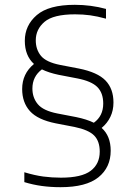

<svg xmlns="http://www.w3.org/2000/svg" viewBox="-20 -768 563 797"><path d="M231.5 9Q190.5 9 153.8 4Q117 -1 81 -12V-53Q124 -40 159.8 -35.2Q195.5 -30.5 233 -30.5Q319 -30.5 356.5 -59Q394 -87.5 394 -138.5Q394 -182 370.8 -205.5Q347.5 -229 289.5 -241L211.5 -256Q136.5 -271 104.2 -306.8Q72 -342.5 72 -398.5Q72 -462 121 -502.5Q83 -537 83 -598.5Q83 -662.5 132.5 -705.2Q182 -748 290.5 -748Q357.5 -748 420 -731V-690.5Q383.5 -700.5 354 -704.5Q324.5 -708.5 291.5 -708.5Q201.5 -708.5 165 -677.5Q128.5 -646.5 128.5 -600.5Q128.5 -562.5 150 -536.2Q171.5 -510 229.5 -498.5L307.5 -483.5Q385 -468 418 -433.8Q451 -399.5 451 -342.5Q451 -309.5 438.2 -283Q425.5 -256.5 402 -237Q439.5 -203.5 439.5 -142.5Q439.5 -73 388.5 -32Q337.5 9 231.5 9ZM296 -282Q340 -273 369.5 -258.5Q408.5 -286.5 408.5 -338Q408.5 -382 384.2 -406.5Q360 -431 301 -442.5L223 -457.5Q182.5 -466 154 -480Q114.5 -450.5 114.5 -400.5Q114.5 -362.5 137 -335.5Q159.5 -308.5 218 -297Z"/></svg>

Font: Encode Sans SemiExpanded SemiExpanded ExtraLight
Style: Regular
Weight: 200
Width: 6
Designer: Multiple Designers
Foundry: Impallari Type
Version: Version 3.000; ttfautohint (v1.8.3) -l 8 -r 50 -G 200 -x 14 